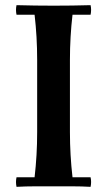

<svg xmlns="http://www.w3.org/2000/svg" viewBox="-20 -722 415 744"><path d="M44 2Q40 -17 44 -35H114Q119 -78 121.5 -121.5Q124 -165 124 -210V-490Q124 -535 121.5 -578.5Q119 -622 114 -665H44Q40 -684 44 -702Q79 -701 116.5 -700.5Q154 -700 188 -700Q223 -700 260 -700.5Q297 -701 331 -702Q335 -684 331 -665H261Q256 -622 253.5 -578.5Q251 -535 251 -490V-210Q251 -165 253.5 -121.5Q256 -78 261 -35H331Q335 -17 331 2Q297 0 260 0Q223 0 188 0Q154 0 116.5 0Q79 0 44 2Z"/></svg>

Font: Poltawski Nowy Medium
Style: Regular
Weight: 500
Version: Version 1.001;gftools[0.9.25]